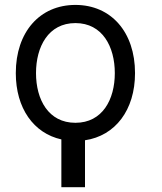

<svg xmlns="http://www.w3.org/2000/svg" viewBox="-20 -573 671 796"><path d="M234.4 5V203.1H332.4V8.5C457.7 -9.9 539.8 -116.5 539.8 -269.9C539.8 -440.3 440.3 -552.6 292.6 -552.6C144.9 -552.6 45.5 -440.3 45.5 -269.9C45.5 -124.3 119.3 -20.6 234.4 5ZM292.6 -63.9C180.4 -63.9 129.3 -160.5 129.3 -269.9C129.3 -379.3 180.4 -477.3 292.6 -477.3C404.8 -477.3 456 -379.3 456 -269.9C456 -160.5 404.8 -63.9 292.6 -63.9Z"/></svg>

Font: Karasuma Gothic
Style: Regular
Weight: 400
Designer: Rasmus Andersson, Ryoko Nishizuka
Foundry: Genbu
Version: Version 1.00